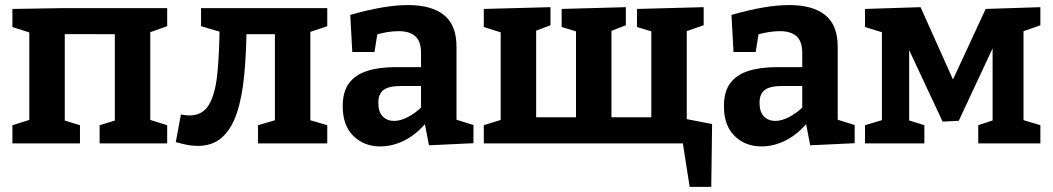

<svg xmlns="http://www.w3.org/2000/svg" viewBox="-20 -566 4156 758"><path d="M29 0V-71.7L122.7 -101L95.7 -57V-477.3L131.7 -426.3L29 -459.3V-530.7L233 -534H640V-462.7L546 -429.3L573.3 -479.7V-57L546.3 -101L640 -71.7V0H373.3V-71.7L456.3 -97L433.3 -57V-467.3L469.7 -431L199.7 -431.3L235.7 -467.3V-57L212.7 -97L295.7 -71.7V0Z M760.7 10Q741.7 10 720.3 6.2Q699 2.3 674 -5L694.3 -114Q704 -112.3 712.2 -111.3Q720.3 -110.3 728 -110.3Q779.7 -110.3 804.7 -152.2Q829.7 -194 838 -274.8Q846.3 -355.7 847 -472L883 -430.3L773.7 -462.7V-534H1272V-462.7L1178 -431L1205.3 -474.7V-81.7L1195 -94.3L1272 -71.7V0H998.7V-71.7L1075.7 -94.3L1065.3 -81.7V-470.7L1087.3 -431H913L953.7 -469Q952.7 -359 944.3 -270.7Q936 -182.3 915 -119.7Q894 -57 856.5 -23.5Q819 10 760.7 10Z M1782.2 -71.2 1762.8 -99.4 1849.2 -72.4V-0.6L1673.6 7.6L1655.2 -87.6L1664.8 -84.6Q1625.4 -36.4 1578 -12.2Q1530.6 12 1481.2 12Q1417.2 12 1375.1 -29.2Q1333 -70.4 1333 -146.8Q1333 -203.6 1357.6 -237.1Q1382.2 -270.6 1429 -285.8Q1475.8 -301 1543.2 -301H1651.6L1642.2 -290.4V-356.4Q1642.2 -402.8 1619.6 -422.9Q1597 -443 1553.8 -443Q1532.8 -443 1508.7 -439.2Q1484.6 -435.4 1457 -426.8L1471.4 -442.4L1458.4 -360.6H1370.8L1362.8 -507.2Q1430.6 -526.6 1487.3 -536.3Q1544 -546 1591.2 -546Q1684.4 -546 1733.3 -506.2Q1782.2 -466.4 1782.2 -382ZM1473.6 -160.6Q1473.6 -123.6 1491.2 -106.1Q1508.8 -88.6 1535.6 -88.6Q1561.2 -88.6 1591.1 -104.3Q1621 -120 1648.2 -146.8L1642.2 -123V-237L1652 -226.6H1566Q1514 -226.6 1493.8 -210.6Q1473.6 -194.6 1473.6 -160.6Z M2702.7 171.7 2673 -18.3 2693.3 0H1890V-71.7L1983.7 -101L1956.7 -57V-471.3L1992.7 -427L1890 -459.3V-530.7L2153.3 -537.7V-466.3L2066.7 -433.7L2096.7 -474.7V-61L2060.7 -103H2287.7L2254 -61V-471.3L2276 -435.7L2197.3 -459.3V-530.7L2450.7 -537.7V-466.3L2366.7 -433.7L2394 -474.7V-54.3L2363 -103H2587.7L2551.3 -61V-471.3L2573.3 -435.7L2494.7 -459.3V-530.7L2758 -537.7V-466.3L2664 -433.7L2691.3 -474.7V-57L2664.3 -101L2791.3 -76.3L2788 171.7Z M3287.2 -71.2 3267.8 -99.4 3354.2 -72.4V-0.6L3178.6 7.6L3160.2 -87.6L3169.8 -84.6Q3130.4 -36.4 3083 -12.2Q3035.6 12 2986.2 12Q2922.2 12 2880.1 -29.2Q2838 -70.4 2838 -146.8Q2838 -203.6 2862.6 -237.1Q2887.2 -270.6 2934 -285.8Q2980.8 -301 3048.2 -301H3156.6L3147.2 -290.4V-356.4Q3147.2 -402.8 3124.6 -422.9Q3102 -443 3058.8 -443Q3037.8 -443 3013.7 -439.2Q2989.6 -435.4 2962 -426.8L2976.4 -442.4L2963.4 -360.6H2875.8L2867.8 -507.2Q2935.6 -526.6 2992.3 -536.3Q3049 -546 3096.2 -546Q3189.4 -546 3238.3 -506.2Q3287.2 -466.4 3287.2 -382ZM2978.6 -160.6Q2978.6 -123.6 2996.2 -106.1Q3013.8 -88.6 3040.6 -88.6Q3066.2 -88.6 3096.1 -104.3Q3126 -120 3153.2 -146.8L3147.2 -123V-237L3157 -226.6H3071Q3019 -226.6 2998.8 -210.6Q2978.6 -194.6 2978.6 -160.6Z M3549.3 -411H3569.3V-67.7L3556.7 -94.3L3629.3 -71.7V0H3395V-71.7L3477.3 -96.3L3461.7 -67.7V-467.7L3483.3 -432L3395 -459.3V-530.7L3614.3 -537.7L3772 -186H3711.7L3871.3 -530.7L4087.3 -537.7V-466.3L3998 -434.7L4020.7 -470.3V-69L4005.7 -96.3L4087.3 -71.7V0H3842V-71.7L3914.3 -95.7L3898.7 -74.3V-421H3920.3L3765 -89L3701.3 -86Z"/></svg>

Font: Bitter Thin
Style: Regular
Weight: 100
Designer: Sol Matas, and Bitter project Authors
Foundry: Sol Matas
Version: Version 2.002